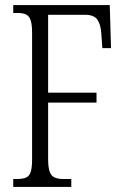

<svg xmlns="http://www.w3.org/2000/svg" viewBox="-20 -734 491 754"><path d="M32 0V-31H46Q69 -31 82 -36.5Q95 -42 100.5 -58.5Q106 -75 106 -107V-606Q106 -639 100 -655.5Q94 -672 81.5 -677.5Q69 -683 49 -683H32V-714H411L416 -545H382L378 -600Q376 -636 363 -656Q350 -676 313 -676H169V-370H359V-331H169V-110Q169 -77 175 -60Q181 -43 194.5 -37Q208 -31 230 -31H260V0Z"/></svg>

Font: Noto Serif Khmer ExtraCondensed Light
Style: Regular
Weight: 300
Width: 2
Designer: Danh Hong and the Monotype Design Team
Foundry: Monotype Imaging Inc.
Version: Version 2.004